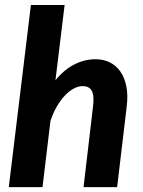

<svg xmlns="http://www.w3.org/2000/svg" viewBox="-20 -766 586 786"><path d="M16 0 106.5 -745.5H244.5L207 -437.5Q243 -481.5 285 -502.5Q327 -523.5 371 -523.5Q403.5 -523.5 429.8 -510.5Q456 -497.5 473.2 -472.5Q490.5 -447.5 497.5 -411Q504.5 -374.5 498.5 -327.5L459.5 0H322L360.5 -327.5Q366.5 -374 356 -393.8Q345.5 -413.5 318 -413.5Q300.5 -413.5 281.5 -403.2Q262.5 -393 245 -374.2Q227.5 -355.5 212.2 -329.2Q197 -303 186.5 -270.5L154 0Z"/></svg>

Font: Lato Heavy
Style: Italic
Weight: 800
Italic angle: -7°
Designer: Lukasz Dziedzic
Foundry: tyPoland Lukasz Dziedzic
Version: Version 2.007; 2014-02-27